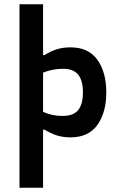

<svg xmlns="http://www.w3.org/2000/svg" viewBox="-20 -696 552 896"><path d="M71 -676H181V-439H188Q216 -457 245 -466Q274 -475 309 -475Q393 -475 434.5 -417Q476 -359 476 -265Q476 -171 434.5 -113Q393 -55 309 -55Q274 -55 245.5 -64Q217 -73 188 -91H181V180H71ZM367 -265Q367 -320 345 -347.5Q323 -375 274 -375Q226 -375 181 -357V-174Q223 -155 272 -155Q323 -155 345 -182.5Q367 -210 367 -265Z"/></svg>

Font: Athiti SemiBold
Style: Regular
Weight: 600
Designer: CadsonDemak Team
Foundry: CadsonDemak
Version: Version 1.033